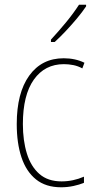

<svg xmlns="http://www.w3.org/2000/svg" viewBox="-20 -784 401 814"><path d="M239 10Q174 10 132.5 -23.5Q91 -57 71 -117Q51 -177 51 -258Q51 -390 104 -463.5Q157 -537 250 -537Q299 -537 338 -518L329 -494Q311 -504 291 -508Q271 -512 251 -512Q170 -512 123.5 -446.5Q77 -381 77 -258Q77 -188 94 -133Q111 -78 147 -46.5Q183 -15 241 -15Q290 -15 336 -35V-9Q317 -1 291.5 4.5Q266 10 239 10ZM345 -757Q329 -733 306 -705.5Q283 -678 258.5 -652Q234 -626 212 -606H196V-616Q230 -653 260.5 -690Q291 -727 315 -764H345Z"/></svg>

Font: Noto Sans Georgian Condensed Thin
Style: Regular
Weight: 100
Width: 3
Designer: Monotype Design Team, Akaki Razmadze
Foundry: Google LLC
Version: Version 2.005; ttfautohint (v1.8.4.7-5d5b)